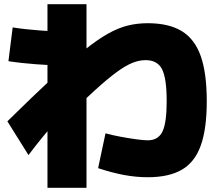

<svg xmlns="http://www.w3.org/2000/svg" viewBox="-20 -815 1040 910"><path d="M205 75V-795H390V75ZM277 -505Q247 -505 215 -506.5Q183 -508 150.5 -510.5Q118 -513 85 -516.5Q52 -520 20 -525L40 -685Q72 -680 105 -676.5Q138 -673 170.5 -670.5Q203 -668 235 -666.5Q267 -665 297 -665ZM680 25Q625 25 568.5 14.5Q512 4 445 -18L480 -183Q509 -175 548.5 -167.5Q588 -160 624.5 -155Q661 -150 680 -150Q730 -150 750 -191.5Q770 -233 770 -335Q770 -444 748 -487Q726 -530 670 -530Q640 -530 607.5 -517Q575 -504 532 -472.5Q489 -441 427.5 -385Q366 -329 278 -243H248Q215 -206 180 -163Q145 -120 115 -80L15 -240Q136 -359 223.5 -440.5Q311 -522 376 -574.5Q441 -627 491 -655Q541 -683 586 -694Q631 -705 680 -705Q780 -705 841.5 -667.5Q903 -630 931.5 -549Q960 -468 960 -335Q960 -206 932 -126.5Q904 -47 842.5 -11Q781 25 680 25Z"/></svg>

Font: M PLUS 2 Black
Style: Regular
Weight: 900
Designer: Coji Morishita
Foundry: UNDERFOREST DESIGN
Version: Version 1.001